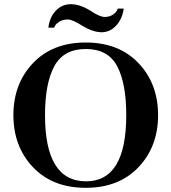

<svg xmlns="http://www.w3.org/2000/svg" viewBox="-20 -886 818 917"><path d="M735 -336Q735 -186 641.5 -87.5Q548 11 389.5 11Q231 11 137.5 -87.5Q44 -186 44 -336Q44 -486 137.5 -584.5Q231 -683 389.5 -683Q548 -683 641.5 -584.5Q735 -486 735 -336ZM391 -20Q583 -20 583 -336Q583 -488 539.5 -570Q496 -652 390 -652Q284 -652 239.5 -570Q195 -488 195 -336Q195 -20 391 -20ZM376 -761Q327 -793 303 -793Q279 -793 261 -781Q243 -769 239 -754H211Q217 -804 246.5 -835Q276 -866 318.5 -866Q361 -866 410 -836Q456 -805 480 -805Q504 -805 521.5 -817.5Q539 -830 542 -845H571Q564 -795 534.5 -763.5Q505 -732 465.5 -732Q426 -732 376 -761Z"/></svg>

Font: Rufina
Style: Bold
Weight: 700
Designer: Martin Sommaruga
Foundry: Martin Sommaruga
Version: Version 1.001